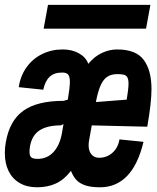

<svg xmlns="http://www.w3.org/2000/svg" viewBox="-28 -767 648 794"><path d="M-8 -133.5Q-8 -158 -4 -178.5Q11.5 -268.5 68.8 -309.2Q126 -350 235 -350L252.5 -355Q261 -406 261 -429Q261 -450.5 253.8 -458.8Q246.5 -467 229 -467Q195.5 -467 177 -449.2Q158.5 -431.5 151 -396L49.5 -406.5Q56.5 -453.5 81.8 -488.8Q107 -524 145.8 -543.2Q184.5 -562.5 231.5 -562.5Q270.5 -562.5 299.2 -546Q328 -529.5 337 -503Q363 -534 393.8 -548.2Q424.5 -562.5 456 -562.5Q534.5 -562.5 566.5 -519.2Q598.5 -476 598.5 -398.5Q598.5 -342.5 581 -243L351.5 -248.5L340.5 -187Q338.5 -177 338.5 -166.5Q338.5 -141.5 350.5 -128Q362.5 -114.5 382 -114.5Q413 -114.5 436.5 -134.8Q460 -155 466 -190.5L565.5 -180.5Q543 -86.5 497.8 -39.5Q452.5 7.5 386 7.5Q349 7.5 325.5 -0.2Q302 -8 288.2 -22.5Q274.5 -37 265.5 -60.5Q238 -24.5 203.8 -8.5Q169.5 7.5 125 7.5Q83.5 7.5 53.5 -10Q23.5 -27.5 7.8 -59.2Q-8 -91 -8 -133.5ZM228 -215.5 234.5 -253.5 222.5 -248.5Q168.5 -248.5 136.5 -228.5Q104.5 -208.5 96 -162Q94 -150 94 -139Q94 -122.5 101.5 -116.2Q109 -110 127 -110Q167 -110 193 -138Q219 -166 228 -215.5ZM503.5 -421.5Q503.5 -438 499 -446.5Q494.5 -455 484.8 -457.8Q475 -460.5 457.5 -460.5Q432 -460.5 415.5 -449.5Q399 -438.5 388 -413.8Q377 -389 368.5 -345L496 -355Q503.5 -399.5 503.5 -421.5ZM170.5 -747H594L576 -648.5H152.5Z"/></svg>

Font: JuliaMono ExtraBold
Style: Italic
Weight: 800
Italic angle: -9°
Monospace: yes
Designer: cormullion
Foundry: corm
Version: Version 0.057; ttfautohint (v1.8.4)